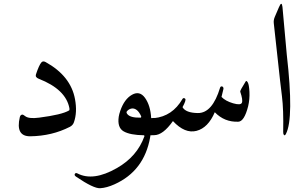

<svg xmlns="http://www.w3.org/2000/svg" viewBox="-20 -716 1623 1017"><path d="M170.4 -321.8Q186.5 -370.6 199.2 -385.3Q207.5 -395 221.7 -387.2Q355 -313.5 377.4 -190.4Q390.1 -121.1 371.6 -68.4Q366.2 -52.7 350.6 -44.4Q255.4 4.4 140.6 5.9Q61 6.8 85 -95.7Q87.9 -107.4 97.2 -108.9Q103 -109.4 112.3 -101.6Q131.3 -85.4 187 -92.8Q308.1 -108.4 345.7 -130.9Q349.1 -132.8 347.7 -142.6Q329.1 -242.7 185.1 -298.8Q165.5 -306.6 170.4 -321.8Z M727.5 -100.6Q708.5 -142.6 679.7 -141.6Q662.1 -139.2 651.9 -126Q647.5 -120.6 654.3 -111.8Q669.9 -91.8 723.1 -92.8Q729.5 -92.8 727.5 -100.6ZM775.4 10.7Q744.1 189.5 586.4 260.3Q545.4 278.8 510.7 281Q476.1 283.2 382.8 219.7Q372.1 212.4 376.5 205.1Q380.9 197.8 390.1 202.6Q473.6 246.1 599.1 174.3Q706.5 113.3 745.1 5.4Q745.1 2 742.7 0.5Q668.9 -0.5 634.8 -20.3Q600.6 -40 608.9 -97.7Q610.8 -110.8 617.2 -129.4Q638.7 -191.4 679.2 -214.1Q719.7 -236.8 748 -197.8Q776.9 -157.7 780.8 -90.3Q788.1 -90.8 796.4 -91.3Q811 -91.8 814 -68.4Q816.9 -45.9 810.8 -22.9Q804.7 0 796.4 0Q789.1 0.5 776.9 0.5Q776.4 5.4 775.4 10.7Z M1281.7 -285.2Q1285.6 -291 1292.5 -279.3Q1299.3 -267.6 1301.3 -229.2Q1303.2 -190.9 1294.4 -153.3Q1273.9 -72.3 1242.2 -71.3Q1168.9 -68.4 1117.7 -121.6Q1082.5 -39.1 1021 -22.9Q959.5 -6.8 896 -74.7Q843.3 0 796.4 0Q786.1 0.5 778.6 -43.7Q771 -87.9 796.4 -90.3Q893.1 -100.1 946.3 -191.4Q948.7 -196.8 953.6 -196.3Q958.5 -196.3 961.4 -192.4Q966.8 -185.1 946.8 -148.4Q963.4 -118.2 1027.8 -117.2Q1105 -116.2 1146 -252.4Q1147.9 -257.8 1152.8 -258.5Q1157.7 -259.3 1161.1 -255.1Q1164.6 -251 1163.6 -245.1L1153.3 -202.6Q1174.3 -180.7 1214.6 -168.9Q1254.9 -157.2 1261.2 -171.6Q1267.6 -186 1252.4 -230.5Q1250.5 -235.4 1281.7 -285.2Z M1457.5 -677.7Q1472.2 -712.9 1476.1 -679.7Q1476.1 -679.7 1499 -426.8Q1537.6 -89.8 1494.6 -6.8Q1488.8 4.4 1484.1 -1.2Q1479.5 -6.8 1480 -17.6Q1482.4 -135.7 1473.4 -206.5Q1464.4 -277.3 1451.7 -397L1430.2 -592.8Q1428.2 -609.4 1435.5 -626.5Z"/></svg>

Font: Amiri
Style: Regular
Weight: 400
Designer: Khaled Hosny
Version: Version 000.108